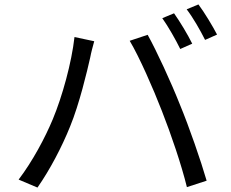

<svg xmlns="http://www.w3.org/2000/svg" viewBox="-20 -839 1040 866"><path d="M765 -779 712 -757C739 -719 773 -659 793 -618L847 -642C827 -683 790 -744 765 -779ZM875 -819 822 -797C851 -759 883 -703 905 -659L959 -683C940 -720 902 -783 875 -819ZM218 -301C183 -217 127 -112 64 -29L149 7C205 -73 259 -176 296 -268C338 -370 373 -518 387 -580C391 -602 399 -631 405 -653L316 -672C303 -556 261 -404 218 -301ZM710 -339C752 -232 798 -97 823 5L912 -24C886 -114 833 -267 792 -366C750 -472 686 -610 646 -682L565 -655C609 -581 670 -442 710 -339Z"/></svg>

Font: Source Han Sans KR
Style: Regular
Weight: 400
Designer: Ryoko NISHIZUKA 西塚涼子 (kana, bopomofo & ideographs); Paul D. Hunt (Latin, Greek & Cyrillic); Sandoll Communications 산돌커뮤니
Foundry: Adobe
Version: Version 2.004;hotconv 1.0.118;makeotfexe 2.5.65603